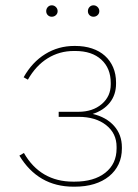

<svg xmlns="http://www.w3.org/2000/svg" viewBox="-20 -698 521 723"><path d="M257 5H261Q302 5 334.5 -5Q367 -15 390.5 -34Q414 -53 426.5 -79.5Q439 -106 439 -139V-143Q439 -191 409.5 -224Q380 -257 329 -269Q370 -282 393.5 -311.5Q417 -341 417 -383V-387Q417 -419 406 -444.5Q395 -470 375 -488Q355 -506 326.5 -515.5Q298 -525 263 -525H260Q200 -525 150.5 -494.5Q101 -464 69 -407L85 -398Q115 -451 159.5 -478.5Q204 -506 258 -506H264Q326 -506 361.5 -473.5Q397 -441 397 -386V-380Q397 -335 363 -306Q329 -277 275 -277H201V-258H276Q340 -258 379.5 -227Q419 -196 419 -145V-139Q419 -81 376.5 -47.5Q334 -14 261 -14H255Q194 -14 147.5 -41Q101 -68 70 -122L53 -112Q88 -54 139 -24.5Q190 5 257 5ZM175 -635Q184 -635 190.5 -641Q197 -647 197 -656Q197 -665 190.5 -671.5Q184 -678 175 -678Q166 -678 160 -671.5Q154 -665 154 -656Q154 -647 160 -641Q166 -635 175 -635ZM332 -635Q341 -635 347.5 -641Q354 -647 354 -656Q354 -665 347.5 -671.5Q341 -678 332 -678Q323 -678 317 -671.5Q311 -665 311 -656Q311 -647 317 -641Q323 -635 332 -635Z"/></svg>

Font: Fixel Variable
Style: Regular
Weight: 100
Width: 3
Designer: AlfaBravo + MacPaw
Foundry: Kyrylo Tkachov, Marchela Mozhyna, Serhii Makarenko, Maria Weinstein, Zakhar Kryvoshyya
Version: Version 1.211